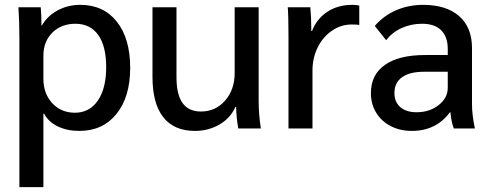

<svg xmlns="http://www.w3.org/2000/svg" viewBox="-20 -530 2032 792"><path d="M60 -372Q60 -442 56 -500H148Q151 -466 151 -425H153Q175 -464 217.5 -487Q260 -510 311 -510Q407 -510 462 -440.5Q517 -371 517 -250Q517 -130 460.5 -60Q404 10 307 10Q257 10 218.5 -8.5Q180 -27 162 -61H159V242H60ZM418 -253Q418 -340 385 -386Q352 -432 291 -432Q233 -432 196 -395.5Q159 -359 159 -300V-205Q159 -144 195.5 -104.5Q232 -65 289 -65Q349 -65 383.5 -115Q418 -165 418 -253Z M609 -213V-500H708V-212Q708 -140 733 -105Q758 -70 809 -70Q869 -70 908.5 -115Q948 -160 948 -229V-500H1047V-113Q1047 -59 1056 0H963Q955 -43 954 -89H951Q931 -43 885.5 -16.5Q840 10 784 10Q698 10 653.5 -46.5Q609 -103 609 -213Z M1170 -378Q1170 -463 1167 -500H1260Q1264 -460 1264 -412V-402H1267Q1287 -453 1330.5 -481.5Q1374 -510 1433 -510Q1449 -510 1462 -507V-427Q1455 -429 1431 -429Q1387 -429 1349.5 -403.5Q1312 -378 1290.5 -334.5Q1269 -291 1269 -239V0H1170Z M1510 -146Q1510 -222 1568 -262.5Q1626 -303 1733 -303H1827V-328Q1827 -378 1800 -405Q1773 -432 1721 -432Q1676 -432 1637 -414.5Q1598 -397 1573 -364L1526 -423Q1562 -465 1613.5 -487.5Q1665 -510 1725 -510Q1821 -510 1874 -463.5Q1927 -417 1927 -332V-100Q1927 -55 1939 0H1852Q1842 -24 1838 -67H1836Q1779 10 1679 10Q1630 10 1591.5 -10Q1553 -30 1531.5 -65.5Q1510 -101 1510 -146ZM1827 -168V-234H1729Q1670 -234 1638.5 -211.5Q1607 -189 1607 -146Q1607 -109 1631.5 -88Q1656 -67 1698 -67Q1752 -67 1789.5 -96.5Q1827 -126 1827 -168Z"/></svg>

Font: Sarabun Medium
Style: Regular
Weight: 500
Designer: Suppakit Chalermlarp | Katatrad Co.,Ltd.
Foundry: Cadson Demak Co.,Ltd.
Version: Version 1.000; ttfautohint (v1.6)